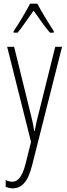

<svg xmlns="http://www.w3.org/2000/svg" viewBox="-20 -784 367 1046"><path d="M183 -764H144C121 -720 78 -648 54 -614V-606H76C102 -637 137 -690 163 -726C191 -687 224 -638 252 -606H273V-614C257 -638 208 -717 183 -764ZM19 -529 149 -11 119 110C99 186 74 206 47 206C35 206 21 202 11 197V234C24 239 35 242 49 242C97 242 132 209 155 116L318 -529H281L189 -160C182 -134 176 -109 169 -70H166C163 -89 163 -100 148 -159L57 -529Z"/></svg>

Font: Noto Sans Gurmukhi UI ExtraCondensed ExtraLight
Style: Regular
Weight: 200
Width: 2
Designer: Jelle Bosma - Monotype Design Team
Foundry: Monotype Imaging Inc.
Version: Version 2.004